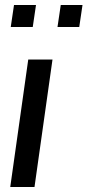

<svg xmlns="http://www.w3.org/2000/svg" viewBox="-20 -748 350 768"><path d="M21 0ZM21 0 93 -510H190L118 0ZM23 -640 36 -728H124L111 -640ZM210 -640 223 -728H310L297 -640Z"/></svg>

Font: Assailand Medium
Style: Italic
Weight: 500
Italic angle: -8°
Designer: Hector Gatti with collaboration of the Omnibus-Type team
Foundry: Omnibus-Type
Version: Version 0.072;October 19, 2019;FontCreator 12.0.0.2547 64-bi